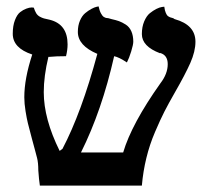

<svg xmlns="http://www.w3.org/2000/svg" viewBox="-20 -582 652 602"><path d="M592.8 -451.2Q592.8 -420.9 576.7 -384.5Q560.5 -348.1 528.8 -293Q507.8 -256.3 495.4 -231.9Q482.9 -207.5 466.1 -168.2Q449.2 -128.9 439 -86.9Q428.7 -44.9 424.8 0H105Q102.1 -18.6 100.1 -47.9Q100.1 -71.8 96.2 -86.9Q94.7 -93.3 88.9 -114.5Q83 -135.7 80.1 -147Q70.8 -182.1 67.4 -195.8Q64 -209.5 60.1 -233.4Q56.2 -257.3 56.2 -276.9Q56.2 -335.4 81.1 -411.1Q20 -431.2 20 -476.1Q20 -501.5 26.9 -519Q33.7 -536.6 43.2 -543.9Q52.7 -551.3 62.5 -554.9Q72.3 -558.6 79.1 -558.6L85.9 -558.1Q89.4 -547.4 93.5 -540.5Q97.7 -533.7 104.7 -529.8Q111.8 -525.9 117.9 -524.2Q124 -522.5 136.2 -520Q191.9 -505.9 191.9 -442.9Q191.9 -425.3 187 -405.8Q155.8 -405.8 136.2 -403.8H131.8Q117.2 -343.3 117.2 -293Q117.2 -209.5 167 -108.9L175.8 -115.2Q235.4 -228.5 285.2 -413.1Q224.1 -439 224.1 -481.9Q224.1 -502 230.7 -517.3Q237.3 -532.7 247.1 -540.8Q256.8 -548.8 266.4 -554Q275.9 -559.1 282.2 -560.5L289.1 -562Q292 -548.3 296.6 -540Q301.3 -531.7 304.2 -529.8Q307.1 -527.8 312 -525.9Q318.4 -525.9 330.1 -522Q343.8 -519 353.3 -515.6Q362.8 -512.2 374.3 -504.9Q385.7 -497.6 391.8 -483.9Q397.9 -470.2 397.9 -451.2Q397.9 -442.4 391.4 -420.9Q384.8 -399.4 377.9 -386.2Q353 -402.8 337.9 -405.8Q299.3 -234.9 233.9 -104H366.2Q392.6 -193.4 482.9 -320.8Q505.9 -350.6 505.9 -380.9Q505.9 -409.2 481.9 -416V-415Q424.8 -436.5 424.8 -475.1Q424.8 -497.6 432.1 -514.9Q439.5 -532.2 449.7 -540.5Q460 -548.8 470.2 -554Q480.5 -559.1 487.8 -560.1L495.1 -561Q496.6 -548.8 499.8 -541.7Q502.9 -534.7 505.4 -532.5Q507.8 -530.3 513.2 -527.8Q516.6 -526.9 520.8 -525.6Q524.9 -524.4 525.9 -523.9H523.9L527.8 -522Q592.8 -503.9 592.8 -451.2Z"/></svg>

Font: Common Serif SemiBold
Style: Regular
Weight: 600
Designer: Philipp H. Poll, Khaled Hosny
Foundry: Stefan Peev, Context Ltd.
Version: Version 1.026